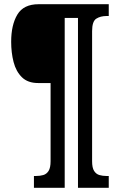

<svg xmlns="http://www.w3.org/2000/svg" viewBox="-20 -780 568 911"><path d="M141 111V55H151Q170 55 185.5 50.5Q201 46 210.5 31Q220 16 220 -15V-386H161Q112 -386 84 -413.5Q56 -441 44.5 -485.5Q33 -530 33 -582Q33 -662 62.5 -711Q92 -760 163 -760H496V-704H485Q457 -704 437 -691.5Q417 -679 417 -632V-15Q417 16 426.5 31Q436 46 451.5 50.5Q467 55 485 55H496V111H350V-695H287V111Z"/></svg>

Font: Noto Serif Tamil ExtraCondensed Black
Style: Italic
Weight: 900
Width: 2
Italic angle: -12°
Designer: Indian Type Foundry, Tom Grace, and the Monotype Design Team
Foundry: Monotype Imaging Inc.
Version: Version 2.003; ttfautohint (v1.8.4.7-5d5b)